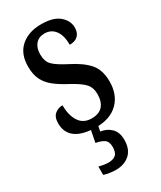

<svg xmlns="http://www.w3.org/2000/svg" viewBox="-197 -614 765 914"><g transform="rotate(-30 185.0 -156.5)"><path d="M178 10Q105 10 67 -17Q29 -44 29 -96Q29 -131 47.5 -146Q66 -161 90 -161Q90 -105 112.5 -71Q135 -37 180 -37Q221 -37 241 -60Q261 -83 261 -124Q261 -160 241 -182Q221 -204 171 -231Q125 -255 96.5 -278Q68 -301 54 -330Q40 -359 40 -402Q40 -472 82.5 -509Q125 -546 194 -546Q261 -546 293.5 -518Q326 -490 326 -452Q326 -425 310.5 -409Q295 -393 264 -393Q264 -445 243 -472.5Q222 -500 186 -500Q154 -500 136.5 -479Q119 -458 119 -424Q119 -384 140.5 -363Q162 -342 215 -315Q277 -284 309 -247.5Q341 -211 341 -147Q341 -75 298 -32.5Q255 10 178 10ZM156 233Q144 233 125.5 230.5Q107 228 92 223V177Q123 185 144 185Q169 185 183.5 173Q198 161 198 130Q198 100 180.5 88.5Q163 77 136 73L152 -9H192L183 37Q218 42 240.5 64.5Q263 87 263 128Q263 180 233.5 206.5Q204 233 156 233Z"/></g></svg>

Font: Noto Serif Tamil ExtraCondensed Medium
Style: Regular
Weight: 500
Width: 2
Designer: Indian Type Foundry, Tom Grace, and the Monotype Design Team
Foundry: Monotype Imaging Inc.
Version: Version 2.004; ttfautohint (v1.8.4.7-5d5b)